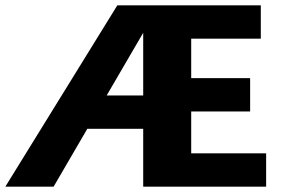

<svg xmlns="http://www.w3.org/2000/svg" viewBox="-35 -700 1068 720"><path d="M682 -125H963V0H502V-217H293V-218L166 0H-15L405 -680H943V-555H682V-407H903V-282H682ZM365 -342H502V-577Z"/></svg>

Font: Martel Sans Heavy
Style: Regular
Weight: 900
Designer: Dan Reynolds and Mathieu Réguer
Foundry: Dan Reynolds and Mathieu Réguer
Version: Version 1.001;PS 001.001;hotconv 1.0.70;makeotf.lib2.5.58329